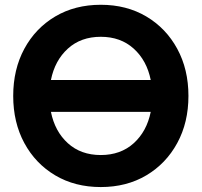

<svg xmlns="http://www.w3.org/2000/svg" viewBox="-20 -755 828 788"><path d="M34.2 -361.3Q34.2 -470.2 79.8 -554.7Q125.5 -639.2 206.5 -687.3Q287.6 -735.4 393.6 -735.4Q499.5 -735.4 580.6 -687.3Q661.6 -639.2 707.5 -554.7Q753.4 -470.2 753.4 -361.3Q753.4 -252.4 707.5 -168Q661.6 -83.5 580.6 -35.4Q499.5 12.7 393.6 12.7Q287.6 12.7 206.5 -35.4Q125.5 -83.5 79.8 -168Q34.2 -252.4 34.2 -361.3ZM393.6 -604Q312 -604 258.5 -555.4Q205.1 -506.8 189 -426.8H598.6Q582.5 -506.8 528.8 -555.4Q475.1 -604 393.6 -604ZM393.6 -118.7Q475.1 -118.7 528.8 -167.2Q582.5 -215.8 598.6 -295.9H189Q205.1 -215.8 258.5 -167.2Q312 -118.7 393.6 -118.7Z"/></svg>

Font: Giphurs
Style: Bold
Weight: 700
Version: Version 0.920; ttfautohint (v1.8.4.7-5d5b)